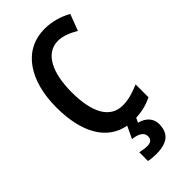

<svg xmlns="http://www.w3.org/2000/svg" viewBox="-293 -794 1104 1104"><g transform="rotate(-45 258.5 -242.0)"><path d="M402 128C402 85 372 50 321 38L334 10C385 8 426 -3 467 -23V-128C418 -107 376 -94 330 -94C227 -94 175 -190 175 -356C175 -508 224 -621 329 -621C369 -621 410 -603 450 -580L488 -680C437 -708 382 -724 323 -724C146 -724 51 -568 51 -357C51 -151 126 -20 265 6L230 80C283 86 307 105 307 134C307 159 291 171 263 171C247 171 223 167 206 163V234C224 238 243 240 267 240C365 240 402 200 402 128Z"/></g></svg>

Font: Noto Sans Telugu Condensed SemiBold
Style: Regular
Weight: 600
Width: 3
Designer: Jelle Bosma - Monotype Design Team
Foundry: Monotype Imaging Inc.
Version: Version 2.005